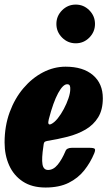

<svg xmlns="http://www.w3.org/2000/svg" viewBox="-20 -828 480 858"><path d="M0.5 -191Q0.5 -264.5 23.2 -326.5Q46 -388.5 84.8 -434Q123.5 -479.5 172.2 -504.8Q221 -530 273 -530Q351.5 -530 395.5 -492.2Q439.5 -454.5 439.5 -389Q439.5 -337.5 418.8 -303.8Q398 -270 362.5 -249.2Q327 -228.5 282.2 -217Q237.5 -205.5 190 -198Q180.5 -196 177.8 -191.8Q175 -187.5 174 -175Q165.5 -119.5 169.8 -94Q174 -68.5 195 -68.5Q218.5 -68.5 237.8 -92Q257 -115.5 272.5 -152.5Q278 -167.5 301.5 -167.5H378.5Q399 -167.5 403.2 -163Q407.5 -158.5 401 -142.5Q384 -101.5 356.5 -66.8Q329 -32 286.8 -11Q244.5 10 183.5 10Q122.5 10 81.8 -17Q41 -44 20.8 -89.5Q0.5 -135 0.5 -191ZM208.5 -273.5Q223 -280.5 237.8 -298.8Q252.5 -317 265.2 -341Q278 -365 286 -388.8Q294 -412.5 294 -430Q294.5 -439.5 291.8 -445.5Q289 -451.5 280 -451.5Q261.5 -451.5 239.8 -411.8Q218 -372 198 -295Q190.5 -265.5 208.5 -273.5ZM318.5 -634.5Q283 -634.5 257.5 -660Q232 -685.5 232 -721Q232 -756.5 257.5 -782Q283 -807.5 318.5 -807.5Q354 -807.5 379.2 -782Q404.5 -756.5 404.5 -721Q404.5 -685.5 379.2 -660Q354 -634.5 318.5 -634.5Z"/></svg>

Font: Besley* Condensed Heavy
Style: Italic
Weight: 800
Width: 3
Italic angle: -13°
Designer: Owen Earl
Foundry: indestructible type*
Version: Version 3.000; ttfautohint (v1.8.3)